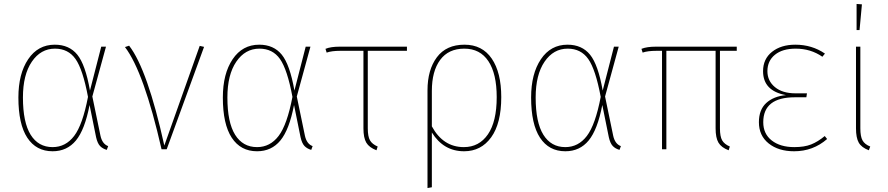

<svg xmlns="http://www.w3.org/2000/svg" viewBox="-20 -755 4492 971"><path d="M257 -529Q330 -529 371 -478.5Q412 -428 435 -297L492 -519H516L447 -267L488 -69Q497 -27 527 -16L520 3Q499 -3 486 -16.5Q473 -30 466 -61L433 -224Q409 -99 364 -44.5Q319 10 246 10Q163 10 118 -58.5Q73 -127 73 -262Q73 -382 122.5 -455.5Q172 -529 257 -529ZM258 -509Q186 -509 141 -443Q96 -377 96 -262Q96 -136 135 -73.5Q174 -11 246 -11Q312 -11 355 -67.5Q398 -124 425 -265Q399 -404 362 -456.5Q325 -509 258 -509Z M633 -524Q726 -404 811 -19L990 -523L1012 -518L823 0H797Q708 -391 612 -517Z M1291 -529Q1364 -529 1405 -478.5Q1446 -428 1469 -297L1526 -519H1550L1481 -267L1522 -69Q1531 -27 1561 -16L1554 3Q1533 -3 1520 -16.5Q1507 -30 1500 -61L1467 -224Q1443 -99 1398 -44.5Q1353 10 1280 10Q1197 10 1152 -58.5Q1107 -127 1107 -262Q1107 -382 1156.5 -455.5Q1206 -529 1291 -529ZM1292 -509Q1220 -509 1175 -443Q1130 -377 1130 -262Q1130 -136 1169 -73.5Q1208 -11 1280 -11Q1346 -11 1389 -67.5Q1432 -124 1459 -265Q1433 -404 1396 -456.5Q1359 -509 1292 -509Z M2038 -498H1840V-106Q1840 -65 1851 -45.5Q1862 -26 1890 -14L1884 5Q1847 -9 1832.5 -33.5Q1818 -58 1818 -106V-498H1701Q1657 -498 1632 -489L1626 -508Q1652 -519 1698 -519H2038Z M2329 -529Q2419 -529 2467 -458.5Q2515 -388 2515 -264Q2515 -131 2464 -60.5Q2413 10 2327 10Q2223 10 2164 -85V192L2142 196V-298Q2142 -402 2189.5 -465.5Q2237 -529 2329 -529ZM2326 -11Q2403 -11 2447.5 -75.5Q2492 -140 2492 -264Q2492 -382 2450 -445.5Q2408 -509 2328 -509Q2248 -509 2206 -452Q2164 -395 2164 -295V-116Q2221 -11 2326 -11Z M2850 -529Q2923 -529 2964 -478.5Q3005 -428 3028 -297L3085 -519H3109L3040 -267L3081 -69Q3090 -27 3120 -16L3113 3Q3092 -3 3079 -16.5Q3066 -30 3059 -61L3026 -224Q3002 -99 2957 -44.5Q2912 10 2839 10Q2756 10 2711 -58.5Q2666 -127 2666 -262Q2666 -382 2715.5 -455.5Q2765 -529 2850 -529ZM2851 -509Q2779 -509 2734 -443Q2689 -377 2689 -262Q2689 -136 2728 -73.5Q2767 -11 2839 -11Q2905 -11 2948 -67.5Q2991 -124 3018 -265Q2992 -404 2955 -456.5Q2918 -509 2851 -509Z M3706 -498H3621V-106Q3621 -65 3632 -45.5Q3643 -26 3671 -14L3665 5Q3628 -9 3613.5 -33.5Q3599 -58 3599 -106V-498H3350V0H3328V-498H3300Q3255 -498 3230 -489L3224 -508Q3251 -519 3297 -519H3706Z M4002 -529Q4086 -529 4152 -484L4139 -468Q4080 -509 4004 -509Q3937 -509 3899 -478Q3861 -447 3861 -395Q3861 -346 3899 -314.5Q3937 -283 4003 -283H4061L4058 -263H4000Q3840 -263 3840 -137Q3840 -78 3883 -44.5Q3926 -11 3997 -11Q4048 -11 4082 -24.5Q4116 -38 4151 -67L4163 -52Q4092 10 3996 10Q3917 10 3867.5 -29.5Q3818 -69 3818 -137Q3818 -200 3855 -234Q3892 -268 3955 -274Q3839 -295 3839 -395Q3839 -457 3884.5 -493Q3930 -529 4002 -529Z M4312 -735 4339 -733 4327 -603H4312ZM4331 -519V-106Q4331 -65 4342 -45Q4353 -25 4381 -14L4374 5Q4337 -9 4323 -33.5Q4309 -58 4309 -106V-519Z"/></svg>

Font: FiraGO Thin
Style: Regular
Weight: 100
Designer: bBox Type
Foundry: bBox Type GmbH
Version: Version 1.001;PS 001.001;hotconv 1.0.88;makeotf.lib2.5.64775